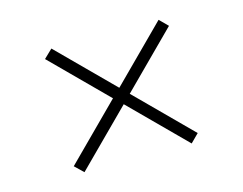

<svg xmlns="http://www.w3.org/2000/svg" viewBox="-63 -616 714 564"><g transform="rotate(-15 294.0 -334.0)"><path d="M482 -171 457 -146 294 -309 131 -146 105 -171 268 -334 105 -497 131 -522 294 -359 457 -522 482 -497 319 -334Z"/></g></svg>

Font: Inria Serif
Style: Regular
Weight: 400
Designer: Black Foundry Team
Foundry: Black Foundry
Version: Version 1.000; ttfautohint (v1.8.3)